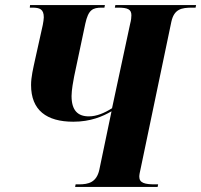

<svg xmlns="http://www.w3.org/2000/svg" viewBox="-20 -734 790 754"><path d="M275 0H599L601 -10H589C550 -10 527 -15 527 -40C527 -48 529 -57 533 -75L653 -649C664 -698 692 -704 735 -704H748L750 -714H433L431 -704H444C482 -704 496 -697 496 -674C496 -666 495 -655 491 -640L420 -309C390 -290 359 -277 329 -277C285 -277 261 -301 261 -357C261 -380 268 -418 271 -433L315 -641C327 -696 344 -704 380 -704H390L392 -714H98L97 -704H107C136 -704 152 -698 152 -666C152 -660 150 -646 148 -636L118 -501C110 -464 102 -432 102 -400C102 -301 163 -256 268 -256C336 -256 384 -277 418 -297L370 -67C359 -18 328 -10 290 -10H277Z"/></svg>

Font: Noto Serif Display Condensed ExtraBold
Style: Italic
Weight: 800
Width: 3
Italic angle: -12°
Designer: Monotype Design Team
Foundry: Monotype Imaging Inc.
Version: Version 2.009